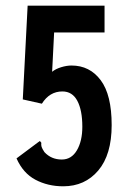

<svg xmlns="http://www.w3.org/2000/svg" viewBox="-20 -643 440 674"><path d="M202 11Q148 11 104.5 -12Q61 -35 38 -87L113 -143L120 -148L125 -142Q124 -134 126 -127.5Q128 -121 136 -109Q160 -83 197 -83Q231 -83 250 -115.5Q269 -148 269 -198Q269 -256 251.5 -289Q234 -322 199 -322Q154 -322 127 -279L60 -294L77 -623H347V-529H170L163 -391Q175 -401 194.5 -407Q214 -413 231 -413Q295 -413 333.5 -361.5Q372 -310 372 -204Q372 -100 325 -44.5Q278 11 202 11Z"/></svg>

Font: Inconsolata Condensed ExtraBold
Style: Regular
Weight: 800
Width: 3
Monospace: yes
Designer: Raph Levien, Cyreal, Brenton Simpson
Foundry: Raph Levien, Cyreal, Google
Version: Version 3.001; ttfautohint (v1.8.2.53-6de2)